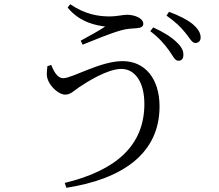

<svg xmlns="http://www.w3.org/2000/svg" viewBox="-20 -824 1040 911"><path d="M825 -536C840 -535 850 -544 850 -562C851 -582 843 -600 819 -623C794 -648 757 -671 707 -694L693 -676C736 -644 760 -614 781 -586C800 -560 809 -536 825 -536ZM906 -620C921 -620 932 -629 932 -646C932 -667 921 -686 895 -709C871 -729 833 -749 782 -768L770 -750C814 -719 837 -696 859 -669C880 -644 890 -621 906 -620ZM205 -510C202 -483 199 -463 209 -441C220 -414 257 -375 290 -375C315 -375 333 -395 355 -410C393 -435 489 -497 556 -497C618 -497 665 -438 665 -331C665 -133 530 -15 287 44L295 67C565 25 737 -98 737 -319C737 -452 667 -534 562 -534C455 -534 324 -453 280 -453C257 -453 239 -475 223 -516ZM479 -698C451 -679 405 -654 363 -631L372 -612C421 -632 504 -666 554 -680C582 -688 610 -689 626 -690C648 -691 660 -698 660 -711C660 -738 618 -754 582 -754C566 -754 531 -746 502 -746C445 -746 384 -756 313 -804L301 -788C363 -712 447 -703 479 -698Z"/></svg>

Font: Source Han Serif K
Style: Regular
Weight: 400
Designer: Ryoko NISHIZUKA 西塚涼子 (kana & ideographs); Frank Grießhammer (Latin, Greek & Cyrillic); Wenlong ZHANG 张文龙 (bopomofo); San
Foundry: Adobe Systems Incorporated
Version: Version 1.001;PS 1.001;hotconv 16.6.54;makeotf.lib2.5.65590